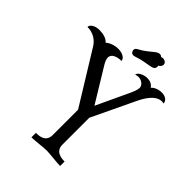

<svg xmlns="http://www.w3.org/2000/svg" viewBox="-301 -1129 1269 1269"><g transform="rotate(45 333.0 -495.0)"><path d="M209 -730C209 -766 253 -778 289 -778C289 -801 258 -820 218 -820C183 -820 147 -806 130 -789C111 -811 77 -820 42 -820C2 -820 -29 -801 -29 -778C27 -778 66 -749 88 -714L314 -347V-111C314 -47 261 -42 225 -42V0C256 0 328 -10 359 -10C390 -10 462 0 493 0V-42C461 -42 404 -47 404 -111V-362L547 -662C572 -714 611 -778 668 -778C673 -778 679 -777 685 -776C682 -806 655 -819 625 -819C596 -819 565 -807 551 -789C537 -811 514 -819 491 -819C454 -819 417 -798 417 -778C426 -781 435 -783 443 -783C476 -783 500 -759 500 -738C500 -717 489 -692 474 -660L372 -442L227 -680C215 -700 209 -717 209 -730ZM456 -981C451 -988 442 -990 436 -990C406 -990 382 -946 307 -907C296 -901 293 -893 293 -885C293 -875 300 -859 319 -859C322 -859 326 -860 329 -861C438 -897 484 -877 484 -921C484 -923 484 -926 483 -928C495 -933 504 -946 504 -958C504 -974 487 -985 472 -985C467 -985 461 -984 456 -981Z"/></g></svg>

Font: Milonga
Style: Regular
Weight: 400
Designer: Pablo Impallari, Brenda Gallo, Rodrigo Fuenzalida
Foundry: Pablo Impallari, Brenda Gallo, Rodrigo Fuenzalida
Version: Version 1.000